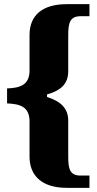

<svg xmlns="http://www.w3.org/2000/svg" viewBox="-20 -780 464 923"><path d="M301 123H410V64H367C315 64 308 31 308 -29V-199C308 -256 277 -291 206 -314V-326C280 -347 308 -382 308 -439V-609C308 -668 315 -702 367 -702H410V-760H301C183 -760 122 -706 122 -612V-441C122 -370 74 -357 14 -355V-283C74 -280 122 -269 122 -196V-27C122 66 183 123 301 123Z"/></svg>

Font: Noto Serif Georgian SemiCondensed Black
Style: Regular
Weight: 900
Width: 4
Designer: Monotype Design Team, Akaki Razmadze
Foundry: Google LLC
Version: Version 2.003